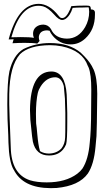

<svg xmlns="http://www.w3.org/2000/svg" viewBox="-20 -940 526 999"><path d="M466 -580V-581Q486 -537 486 -452Q484 -261 482 -232Q481 -220 480 -210L477 -177Q469 -85 437 -37Q391 27 275 38Q259 39 243 39Q98 38 51 -58V-57Q27 -98 24 -198Q24 -227 23 -237Q18 -322 18 -395Q18 -518 29 -569Q49 -653 102 -685Q166 -716 240 -716Q340 -716 400 -666Q411 -656 419 -647Q452 -613 466 -580ZM437 -597Q409 -677 301 -699Q271 -705 240 -705Q131 -704 84 -658Q30 -596 28 -450Q28 -448 28 -397Q28 -371 36 -173Q39 -34 136 -2Q172 9 223 9Q322 9 382 -36Q399 -49 409 -63Q440 -111 447 -198L450 -231Q455 -290 455 -472Q455 -554 441 -589Q439 -593 437 -597ZM328 -421 330 -353V-305Q330 -209 324 -189Q318 -174 308 -162Q282 -131 235 -131Q167 -131 151 -203Q148 -214 140 -297Q139 -308 138 -316Q136 -350 136 -367Q138 -567 247 -568Q319 -568 327 -448Q328 -435 328 -421ZM186 -727 174 -713Q156 -717 108 -717Q79 -717 45 -715Q47 -724 51 -736Q45 -736 35 -735Q28 -735 25 -735Q74 -919 181 -920Q236 -920 285 -858Q287 -855 288 -854V-855Q293 -846 304 -846Q325 -846 345 -892Q349 -901 351 -908Q379 -911 428 -911Q445 -911 449 -907Q453 -901 453 -891Q473 -891 474 -876Q474 -872 474 -863Q474 -786 423 -739Q390 -709 348 -709Q292 -709 255 -753Q244 -766 238 -780Q228 -782 226 -782Q192 -782 184 -757Q182 -751 182 -746Q182 -736 186 -727ZM320 -353 318 -421V-425Q313 -487 312 -492Q300 -537 268 -538Q222 -538 192 -491Q181 -474 177 -457V-458Q167 -413 167 -347Q167 -314 168 -297V-298Q171 -279 174 -242Q179 -185 187 -158L186 -159L189 -153Q209 -141 235 -141Q276 -142 301 -169L300 -168Q318 -191 319 -226Q320 -240 320 -305ZM156 -743V-744Q152 -754 152 -764Q152 -797 185 -809Q195 -812 206 -812Q231 -811 245 -789Q267 -740 328 -739Q388 -739 423 -799Q444 -836 444 -879Q444 -887 442 -900L440 -902Q431 -902 412 -901Q376 -901 358 -899Q345 -857 320 -841Q311 -836 304 -836Q286 -836 262 -864Q230 -900 204 -907Q192 -910 180 -910Q84 -909 39 -746Q57 -747 88 -747Q138 -747 156 -743Z"/></svg>

Font: Londrina Shadow
Style: Regular
Weight: 400
Designer: Marcelo Magalhaes
Foundry: Marcelo Magalhães
Version: Version 1.001 2011